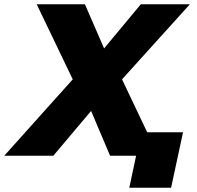

<svg xmlns="http://www.w3.org/2000/svg" viewBox="-67 -730 922 900"><path d="M-47 0 274 -358 105 -710H331L421 -503L593 -710H823L505 -358L623 -110H791L735 150H539L571 0H449L360 -210L183 0Z"/></svg>

Font: Geist Black
Style: Italic
Weight: 900
Italic angle: -12°
Designer: Basement.studio, Andrés Briganti, Mateo Zaragoza
Foundry: Basement.studio, Vercel, Andrés Briganti, Guido Ferreyra, Mateo Zaragoza
Version: Version 1.500; ttfautohint (v1.8.4.7-5d5b)